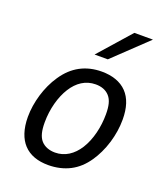

<svg xmlns="http://www.w3.org/2000/svg" viewBox="-150 -921 901 1038"><g transform="rotate(20 301.0 -401.5)"><path d="M280.8 -633.3H356.9L549.8 -816.9H442.9ZM249 14.2C294.4 14.2 337.4 4.4 374 -14.6C410.6 -33.7 440.9 -61.5 467.8 -101.1C488.3 -131.3 509.3 -172.4 523.9 -221.2C537.1 -265.6 543.9 -310.5 543.9 -354.5C543.9 -422.4 527.3 -473.1 494.1 -507.8C460 -543.5 409.2 -560.1 350.1 -560.1C304.2 -560.1 263.2 -550.3 226.6 -530.8C190.4 -511.2 160.6 -483.4 133.8 -444.3C107.9 -406.7 89.4 -364.3 77.1 -323.7C64 -279.8 57.1 -235.8 57.1 -193.4C57.1 -123 76.2 -71.8 106.4 -39.1C140.1 -2.4 189.5 14.2 249 14.2ZM260.3 -62C228 -62 199.2 -72.3 180.2 -93.3C160.2 -115.7 152.8 -149.9 152.8 -196.3C152.8 -274.9 173.8 -349.1 206.1 -400.4C238.8 -452.6 284.7 -483.9 342.8 -483.9C374.5 -483.9 402.3 -474.6 421.9 -452.6C441.9 -430.2 449.2 -397.5 449.2 -350.6C449.2 -276.4 431.2 -200.7 396.5 -145.5C363.3 -92.8 316.4 -62 260.3 -62Z"/></g></svg>

Font: Hack
Style: Oblique
Weight: 400
Italic angle: -12°
Monospace: yes
Designer: Christopher Simpkins
Foundry: Christopher Simpkins
Version: Version 2.010